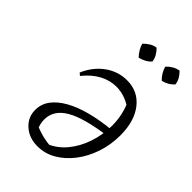

<svg xmlns="http://www.w3.org/2000/svg" viewBox="-210 -781 875 875"><g transform="rotate(45 228.0 -343.0)"><path d="M277 -494Q348 -494 390.5 -440Q433 -386 433 -295Q433 -234 414.5 -179Q396 -124 363.5 -82Q331 -40 289.5 -16Q248 8 200 8Q147 8 111.5 -23.5Q76 -55 76 -102Q76 -140 98 -170Q120 -200 161 -223.5Q202 -247 260.5 -262.5Q319 -278 394 -285V-251Q259 -233 197.5 -197Q136 -161 136 -101Q136 -72 149 -45L127 -65Q154 -52 184 -44Q214 -36 246 -34L222 -30Q270 -49 304 -90Q338 -131 356.5 -186Q375 -241 375 -301Q375 -335 367.5 -368.5Q360 -402 345 -433L360 -409Q337 -424 312.5 -431.5Q288 -439 263 -439Q222 -439 183.5 -418.5Q145 -398 111 -356L99 -366Q125 -426 172.5 -460Q220 -494 277 -494ZM267 -694Q279 -682 287.5 -667.5Q296 -653 298 -636Q288 -624 272 -615.5Q256 -607 241 -604Q229 -617 220 -632Q211 -647 208 -661Q221 -674 235.5 -683Q250 -692 267 -694ZM415 -694Q428 -681 436 -667Q444 -653 446 -636Q434 -623 419.5 -615Q405 -607 390 -604Q378 -615 369 -630Q360 -645 356 -661Q368 -674 383.5 -683Q399 -692 415 -694Z"/></g></svg>

Font: Piazzolla 8pt ExtraLight
Style: Italic
Weight: 250
Italic angle: -11.3°
Designer: Juan Pablo del Peral
Foundry: Huerta Tipografica
Version: Version 2.001